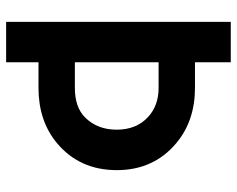

<svg xmlns="http://www.w3.org/2000/svg" viewBox="-93 -679 772 626"><g transform="rotate(90 293.0 -366.0)"><path d="M183.1 -224.1H266.6Q329.1 -224.1 362.3 -256.8Q402.8 -296.9 402.8 -360.4Q402.8 -424.8 361.3 -462.9Q324.2 -497.1 266.6 -497.1H183.1ZM51.3 0V-732.4H183.1V-615.7H266.6Q374 -615.7 446.8 -554.7Q534.7 -481 534.7 -360.8Q534.7 -238.8 445.8 -165Q373.5 -105.5 266.6 -105.5H183.1V0Z"/></g></svg>

Font: Consola Mono
Style: Bold
Weight: 700
Monospace: yes
Designer: Wojciech Kalinowski "wmk69" (wmk69@o2.pl)
Foundry: Wojciech Kalinowski "wmk69" (wmk69@o2.pl)
Version: Version 2.1.0